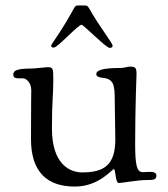

<svg xmlns="http://www.w3.org/2000/svg" viewBox="-20 -668 616 706"><path d="M168 -499C168 -494 175 -493 178 -493C192 -493 267 -577 280 -577C287 -577 370 -492 383 -492C386 -492 394 -492 394 -500C394 -510 346 -569 308 -637C302 -648 297 -648 291 -648H266C249 -648 259 -635 172 -508C170 -504 168 -501 168 -499ZM29 -394C29 -383 36 -380 47 -380H65C75 -380 95 -366 95 -336C95 -300 94 -318 94 -156C94 -34 155 18 255 18C345 18 391 -46 399 -46C405 -46 404 5 417 5C427 5 488 -6 518 -6C546 -6 555 -7 555 -23C555 -33 545 -36 531 -36C523 -36 514 -35 505 -35C483 -35 477 -60 477 -140C477 -276 482 -389 482 -395C482 -418 479 -423 458 -423C449 -423 437 -418 422 -418C354 -418 334 -409 334 -395C334 -387 345 -383 356 -382C399 -378 402 -356 402 -294L404 -156C404 -63 365 -34 282 -34C238 -34 171 -63 171 -195C171 -300 176 -318 176 -371C176 -418 176 -421 153 -421C147 -421 109 -416 96 -416C38 -416 29 -407 29 -394Z"/></svg>

Font: OFL Sorts Mill Goudy
Style: Regular
Weight: 500
Version: Version 003.000